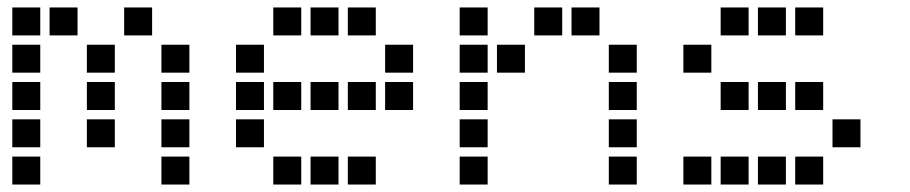

<svg xmlns="http://www.w3.org/2000/svg" viewBox="-20 -508 2440 515"><path d="M14 -488Q13 -488 13 -488Q13 -488 13 -487V-414Q13 -413 13 -413Q13 -413 14 -413H87Q88 -413 88 -413Q88 -413 88 -414V-487Q88 -488 88 -488Q88 -488 87 -488ZM114 -488Q113 -488 113 -488Q113 -488 113 -487V-414Q113 -413 113 -413Q113 -413 114 -413H187Q188 -413 188 -413Q188 -413 188 -414V-487Q188 -488 188 -488Q188 -488 187 -488ZM314 -488Q313 -488 313 -488Q313 -488 313 -487V-414Q313 -413 313 -413Q313 -413 314 -413H387Q388 -413 388 -413Q388 -413 388 -414V-487Q388 -488 388 -488Q388 -488 387 -488ZM14 -388Q13 -388 13 -388Q13 -388 13 -387V-314Q13 -313 13 -313Q13 -313 14 -313H87Q88 -313 88 -313Q88 -313 88 -314V-387Q88 -388 88 -388Q88 -388 87 -388ZM214 -388Q213 -388 213 -388Q213 -388 213 -387V-314Q213 -313 213 -313Q213 -313 214 -313H287Q288 -313 288 -313Q288 -313 288 -314V-387Q288 -388 288 -388Q288 -388 287 -388ZM414 -388Q413 -388 413 -388Q413 -388 413 -387V-314Q413 -313 413 -313Q413 -313 414 -313H487Q488 -313 488 -313Q488 -313 488 -314V-387Q488 -388 488 -388Q488 -388 487 -388ZM14 -288Q13 -288 13 -288Q13 -288 13 -287V-214Q13 -213 13 -213Q13 -213 14 -213H87Q88 -213 88 -213Q88 -213 88 -214V-287Q88 -288 88 -288Q88 -288 87 -288ZM214 -288Q213 -288 213 -288Q213 -288 213 -287V-214Q213 -213 213 -213Q213 -213 214 -213H287Q288 -213 288 -213Q288 -213 288 -214V-287Q288 -288 288 -288Q288 -288 287 -288ZM414 -288Q413 -288 413 -288Q413 -288 413 -287V-214Q413 -213 413 -213Q413 -213 414 -213H487Q488 -213 488 -213Q488 -213 488 -214V-287Q488 -288 488 -288Q488 -288 487 -288ZM14 -188Q13 -188 13 -188Q13 -188 13 -187V-114Q13 -113 13 -113Q13 -113 14 -113H87Q88 -113 88 -113Q88 -113 88 -114V-187Q88 -188 88 -188Q88 -188 87 -188ZM214 -188Q213 -188 213 -188Q213 -188 213 -187V-114Q213 -113 213 -113Q213 -113 214 -113H287Q288 -113 288 -113Q288 -113 288 -114V-187Q288 -188 288 -188Q288 -188 287 -188ZM414 -188Q413 -188 413 -188Q413 -188 413 -187V-114Q413 -113 413 -113Q413 -113 414 -113H487Q488 -113 488 -113Q488 -113 488 -114V-187Q488 -188 488 -188Q488 -188 487 -188ZM14 -88Q13 -88 13 -88Q13 -88 13 -87V-14Q13 -13 13 -13Q13 -13 14 -13H87Q88 -13 88 -13Q88 -13 88 -14V-87Q88 -88 88 -88Q88 -88 87 -88ZM414 -88Q413 -88 413 -88Q413 -88 413 -87V-14Q413 -13 413 -13Q413 -13 414 -13H487Q488 -13 488 -13Q488 -13 488 -14V-87Q488 -88 488 -88Q488 -88 487 -88Z M714 -488Q713 -488 713 -488Q713 -488 713 -487V-414Q713 -413 713 -413Q713 -413 714 -413H787Q788 -413 788 -413Q788 -413 788 -414V-487Q788 -488 788 -488Q788 -488 787 -488ZM814 -488Q813 -488 813 -488Q813 -488 813 -487V-414Q813 -413 813 -413Q813 -413 814 -413H887Q888 -413 888 -413Q888 -413 888 -414V-487Q888 -488 888 -488Q888 -488 887 -488ZM914 -488Q913 -488 913 -488Q913 -488 913 -487V-414Q913 -413 913 -413Q913 -413 914 -413H987Q988 -413 988 -413Q988 -413 988 -414V-487Q988 -488 988 -488Q988 -488 987 -488ZM614 -388Q613 -388 613 -388Q613 -388 613 -387V-314Q613 -313 613 -313Q613 -313 614 -313H687Q688 -313 688 -313Q688 -313 688 -314V-387Q688 -388 688 -388Q688 -388 687 -388ZM1014 -388Q1013 -388 1013 -388Q1013 -388 1013 -387V-314Q1013 -313 1013 -313Q1013 -313 1014 -313H1087Q1088 -313 1088 -313Q1088 -313 1088 -314V-387Q1088 -388 1088 -388Q1088 -388 1087 -388ZM614 -288Q613 -288 613 -288Q613 -288 613 -287V-214Q613 -213 613 -213Q613 -213 614 -213H687Q688 -213 688 -213Q688 -213 688 -214V-287Q688 -288 688 -288Q688 -288 687 -288ZM714 -288Q713 -288 713 -288Q713 -288 713 -287V-214Q713 -213 713 -213Q713 -213 714 -213H787Q788 -213 788 -213Q788 -213 788 -214V-287Q788 -288 788 -288Q788 -288 787 -288ZM814 -288Q813 -288 813 -288Q813 -288 813 -287V-214Q813 -213 813 -213Q813 -213 814 -213H887Q888 -213 888 -213Q888 -213 888 -214V-287Q888 -288 888 -288Q888 -288 887 -288ZM914 -288Q913 -288 913 -288Q913 -288 913 -287V-214Q913 -213 913 -213Q913 -213 914 -213H987Q988 -213 988 -213Q988 -213 988 -214V-287Q988 -288 988 -288Q988 -288 987 -288ZM1014 -288Q1013 -288 1013 -288Q1013 -288 1013 -287V-214Q1013 -213 1013 -213Q1013 -213 1014 -213H1087Q1088 -213 1088 -213Q1088 -213 1088 -214V-287Q1088 -288 1088 -288Q1088 -288 1087 -288ZM614 -188Q613 -188 613 -188Q613 -188 613 -187V-114Q613 -113 613 -113Q613 -113 614 -113H687Q688 -113 688 -113Q688 -113 688 -114V-187Q688 -188 688 -188Q688 -188 687 -188ZM714 -88Q713 -88 713 -88Q713 -88 713 -87V-14Q713 -13 713 -13Q713 -13 714 -13H787Q788 -13 788 -13Q788 -13 788 -14V-87Q788 -88 788 -88Q788 -88 787 -88ZM814 -88Q813 -88 813 -88Q813 -88 813 -87V-14Q813 -13 813 -13Q813 -13 814 -13H887Q888 -13 888 -13Q888 -13 888 -14V-87Q888 -88 888 -88Q888 -88 887 -88ZM914 -88Q913 -88 913 -88Q913 -88 913 -87V-14Q913 -13 913 -13Q913 -13 914 -13H987Q988 -13 988 -13Q988 -13 988 -14V-87Q988 -88 988 -88Q988 -88 987 -88Z M1214 -488Q1213 -488 1213 -488Q1213 -488 1213 -487V-414Q1213 -413 1213 -413Q1213 -413 1214 -413H1287Q1288 -413 1288 -413Q1288 -413 1288 -414V-487Q1288 -488 1288 -488Q1288 -488 1287 -488ZM1414 -488Q1413 -488 1413 -488Q1413 -488 1413 -487V-414Q1413 -413 1413 -413Q1413 -413 1414 -413H1487Q1488 -413 1488 -413Q1488 -413 1488 -414V-487Q1488 -488 1488 -488Q1488 -488 1487 -488ZM1514 -488Q1513 -488 1513 -488Q1513 -488 1513 -487V-414Q1513 -413 1513 -413Q1513 -413 1514 -413H1587Q1588 -413 1588 -413Q1588 -413 1588 -414V-487Q1588 -488 1588 -488Q1588 -488 1587 -488ZM1214 -388Q1213 -388 1213 -388Q1213 -388 1213 -387V-314Q1213 -313 1213 -313Q1213 -313 1214 -313H1287Q1288 -313 1288 -313Q1288 -313 1288 -314V-387Q1288 -388 1288 -388Q1288 -388 1287 -388ZM1314 -388Q1313 -388 1313 -388Q1313 -388 1313 -387V-314Q1313 -313 1313 -313Q1313 -313 1314 -313H1387Q1388 -313 1388 -313Q1388 -313 1388 -314V-387Q1388 -388 1388 -388Q1388 -388 1387 -388ZM1614 -388Q1613 -388 1613 -388Q1613 -388 1613 -387V-314Q1613 -313 1613 -313Q1613 -313 1614 -313H1687Q1688 -313 1688 -313Q1688 -313 1688 -314V-387Q1688 -388 1688 -388Q1688 -388 1687 -388ZM1214 -288Q1213 -288 1213 -288Q1213 -288 1213 -287V-214Q1213 -213 1213 -213Q1213 -213 1214 -213H1287Q1288 -213 1288 -213Q1288 -213 1288 -214V-287Q1288 -288 1288 -288Q1288 -288 1287 -288ZM1614 -288Q1613 -288 1613 -288Q1613 -288 1613 -287V-214Q1613 -213 1613 -213Q1613 -213 1614 -213H1687Q1688 -213 1688 -213Q1688 -213 1688 -214V-287Q1688 -288 1688 -288Q1688 -288 1687 -288ZM1214 -188Q1213 -188 1213 -188Q1213 -188 1213 -187V-114Q1213 -113 1213 -113Q1213 -113 1214 -113H1287Q1288 -113 1288 -113Q1288 -113 1288 -114V-187Q1288 -188 1288 -188Q1288 -188 1287 -188ZM1614 -188Q1613 -188 1613 -188Q1613 -188 1613 -187V-114Q1613 -113 1613 -113Q1613 -113 1614 -113H1687Q1688 -113 1688 -113Q1688 -113 1688 -114V-187Q1688 -188 1688 -188Q1688 -188 1687 -188ZM1214 -88Q1213 -88 1213 -88Q1213 -88 1213 -87V-14Q1213 -13 1213 -13Q1213 -13 1214 -13H1287Q1288 -13 1288 -13Q1288 -13 1288 -14V-87Q1288 -88 1288 -88Q1288 -88 1287 -88ZM1614 -88Q1613 -88 1613 -88Q1613 -88 1613 -87V-14Q1613 -13 1613 -13Q1613 -13 1614 -13H1687Q1688 -13 1688 -13Q1688 -13 1688 -14V-87Q1688 -88 1688 -88Q1688 -88 1687 -88Z M1914 -488Q1913 -488 1913 -488Q1913 -488 1913 -487V-414Q1913 -413 1913 -413Q1913 -413 1914 -413H1987Q1988 -413 1988 -413Q1988 -413 1988 -414V-487Q1988 -488 1988 -488Q1988 -488 1987 -488ZM2014 -488Q2013 -488 2013 -488Q2013 -488 2013 -487V-414Q2013 -413 2013 -413Q2013 -413 2014 -413H2087Q2088 -413 2088 -413Q2088 -413 2088 -414V-487Q2088 -488 2088 -488Q2088 -488 2087 -488ZM2114 -488Q2113 -488 2113 -488Q2113 -488 2113 -487V-414Q2113 -413 2113 -413Q2113 -413 2114 -413H2187Q2188 -413 2188 -413Q2188 -413 2188 -414V-487Q2188 -488 2188 -488Q2188 -488 2187 -488ZM1814 -388Q1813 -388 1813 -388Q1813 -388 1813 -387V-314Q1813 -313 1813 -313Q1813 -313 1814 -313H1887Q1888 -313 1888 -313Q1888 -313 1888 -314V-387Q1888 -388 1888 -388Q1888 -388 1887 -388ZM1914 -288Q1913 -288 1913 -288Q1913 -288 1913 -287V-214Q1913 -213 1913 -213Q1913 -213 1914 -213H1987Q1988 -213 1988 -213Q1988 -213 1988 -214V-287Q1988 -288 1988 -288Q1988 -288 1987 -288ZM2014 -288Q2013 -288 2013 -288Q2013 -288 2013 -287V-214Q2013 -213 2013 -213Q2013 -213 2014 -213H2087Q2088 -213 2088 -213Q2088 -213 2088 -214V-287Q2088 -288 2088 -288Q2088 -288 2087 -288ZM2114 -288Q2113 -288 2113 -288Q2113 -288 2113 -287V-214Q2113 -213 2113 -213Q2113 -213 2114 -213H2187Q2188 -213 2188 -213Q2188 -213 2188 -214V-287Q2188 -288 2188 -288Q2188 -288 2187 -288ZM2214 -188Q2213 -188 2213 -188Q2213 -188 2213 -187V-114Q2213 -113 2213 -113Q2213 -113 2214 -113H2287Q2288 -113 2288 -113Q2288 -113 2288 -114V-187Q2288 -188 2288 -188Q2288 -188 2287 -188ZM1814 -88Q1813 -88 1813 -88Q1813 -88 1813 -87V-14Q1813 -13 1813 -13Q1813 -13 1814 -13H1887Q1888 -13 1888 -13Q1888 -13 1888 -14V-87Q1888 -88 1888 -88Q1888 -88 1887 -88ZM1914 -88Q1913 -88 1913 -88Q1913 -88 1913 -87V-14Q1913 -13 1913 -13Q1913 -13 1914 -13H1987Q1988 -13 1988 -13Q1988 -13 1988 -14V-87Q1988 -88 1988 -88Q1988 -88 1987 -88ZM2014 -88Q2013 -88 2013 -88Q2013 -88 2013 -87V-14Q2013 -13 2013 -13Q2013 -13 2014 -13H2087Q2088 -13 2088 -13Q2088 -13 2088 -14V-87Q2088 -88 2088 -88Q2088 -88 2087 -88ZM2114 -88Q2113 -88 2113 -88Q2113 -88 2113 -87V-14Q2113 -13 2113 -13Q2113 -13 2114 -13H2187Q2188 -13 2188 -13Q2188 -13 2188 -14V-87Q2188 -88 2188 -88Q2188 -88 2187 -88Z"/></svg>

Font: Doto
Style: Bold
Weight: 700
Monospace: yes
Version: Version 1.000